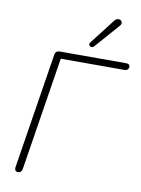

<svg xmlns="http://www.w3.org/2000/svg" viewBox="-101 -1010 797 1083"><g transform="rotate(10 297.5 -468.0)"><path d="M61 -20 166 -682Q168 -694 175 -699.5Q182 -705 193 -705H573Q584 -705 589.5 -701Q595 -697 595 -689Q595 -678 588.5 -672Q582 -666 571 -666H206L103 -16Q101 -5 95 0.5Q89 6 79 6Q69 6 64 -1Q59 -8 61 -20ZM354 -785 466 -930Q476 -943 489.5 -942Q503 -941 508 -930.5Q513 -920 503 -908L380 -768Q373 -760 364 -761Q355 -762 351.5 -769.5Q348 -777 354 -785Z"/></g></svg>

Font: SN Pro Thin
Style: Italic
Weight: 200
Italic angle: -9°
Designer: Tobias Whetton
Foundry: Supernotes
Version: Version 1.003;Glyphs 3.3 (3324)